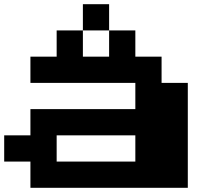

<svg xmlns="http://www.w3.org/2000/svg" viewBox="-20 -1020 1040 915"><path d="M125 -125V-250H0V-375H125V-500H625V-625H125V-750H250V-875H375V-1000H500V-875H625V-750H750V-625H875V-125ZM375 -750H500V-875H375ZM250 -250H625V-375H250Z"/></svg>

Font: Press Start 2P
Style: Regular
Weight: 400
Designer: CodeMan38
Foundry: CodeMan38
Version: Version 3.000